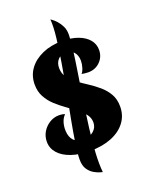

<svg xmlns="http://www.w3.org/2000/svg" viewBox="-187 -967 989 1249"><g transform="rotate(-20 308.0 -343.0)"><path d="M272 25Q199 25 143.5 6Q88 -13 57.5 -47.5Q27 -82 27 -127Q27 -164 45 -194.5Q63 -225 93.5 -244Q124 -263 159 -263Q171 -263 183 -261Q195 -259 200 -256Q182 -238 173.5 -211.5Q165 -185 166 -153Q168 -108 191.5 -84Q215 -60 256 -60Q299 -60 327 -83.5Q355 -107 355 -143Q355 -175 335 -200.5Q315 -226 284 -250Q253 -274 217.5 -299Q182 -324 151 -353Q120 -382 100 -419Q80 -456 80 -504Q80 -565 113.5 -611Q147 -657 207 -683.5Q267 -710 344 -710Q406 -710 452.5 -693Q499 -676 525 -645.5Q551 -615 551 -574Q551 -526 518 -493Q485 -460 435 -460Q425 -460 412.5 -461.5Q400 -463 390 -465Q401 -476 408.5 -500.5Q416 -525 416 -548Q416 -585 395.5 -608.5Q375 -632 342 -632Q308 -632 287 -609.5Q266 -587 266 -551Q266 -513 287 -484.5Q308 -456 340.5 -432Q373 -408 410 -384Q447 -360 479.5 -332Q512 -304 533 -267.5Q554 -231 554 -181Q554 -119 519 -72.5Q484 -26 420.5 -0.5Q357 25 272 25ZM321 -868Q321 -868 333 -859.5Q345 -851 360.5 -834Q376 -817 388 -792.5Q400 -768 400 -735Q400 -696 391.5 -629Q383 -562 369.5 -477.5Q356 -393 342 -301Q328 -209 316.5 -119.5Q305 -30 300.5 48Q296 126 302 182Q302 182 285 177.5Q268 173 245 160Q222 147 205 122Q188 97 188 55Q188 13 198.5 -57Q209 -127 225.5 -214Q242 -301 260 -395Q278 -489 293 -579Q308 -669 316.5 -744Q325 -819 321 -868Z"/></g></svg>

Font: Merienda Black
Style: Regular
Weight: 900
Designer: Eduardo Rodriguez Tunni
Foundry: Eduardo Rodriguez Tunni
Version: Version 2.001